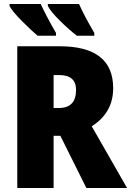

<svg xmlns="http://www.w3.org/2000/svg" viewBox="-20 -947 660 967"><path d="M28 -927V-917Q41 -891 89 -842.5Q137 -794 170 -767H262V-781Q238 -822 217.5 -861.5Q197 -901 185 -927ZM221 -927V-917Q235 -889 281 -843.5Q327 -798 367 -767H455V-781Q404 -868 378 -927ZM363 -494Q363 -403 276 -403H250V-569H278Q363 -569 363 -494ZM67 -714V0H250V-263H284L415 0H620L442 -311Q550 -379 550 -503Q550 -714 280 -714Z"/></svg>

Font: Noto Sans UI SemiCondensed Black
Style: Regular
Weight: 900
Width: 4
Designer: Monotype Design Team
Foundry: Monotype Imaging Inc.
Version: 1.001